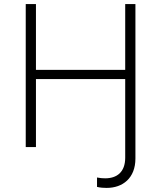

<svg xmlns="http://www.w3.org/2000/svg" viewBox="-20 -720 789 940"><path d="M106 0H156V-333H593V52C593 123 552 153 495 153C482 153 469 152 455 149V195C471 199 487 200 502 200C581 200 643 152 643 56V-700H593V-378H156V-700H106Z"/></svg>

Font: Chess Sans Light
Style: Regular
Weight: 300
Designer: Wolf Bōese
Foundry: Wolf Bōese
Version: Version 7.223;Glyphs 3.3 (3306)